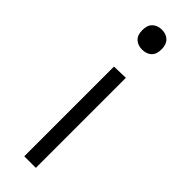

<svg xmlns="http://www.w3.org/2000/svg" viewBox="-250 -740 750 750"><g transform="rotate(45 125.5 -365.0)"><path d="M93.5 0Q93.5 -55.5 93.5 -107Q93.5 -158.5 93.5 -219.5V-269.5Q93.5 -312.5 93.5 -350Q93.5 -387.5 93.5 -423Q93.5 -458.5 93.5 -495.5L157.5 -497.5Q157.5 -460.5 157.5 -424.8Q157.5 -389 157.5 -351.2Q157.5 -313.5 157.5 -269.5V-219.5Q157.5 -158.5 157.5 -107Q157.5 -55.5 157.5 0ZM123.5 -620Q100.5 -620 85.8 -633.5Q71 -647 71 -675Q71 -702.5 85.8 -716.2Q100.5 -730 124.5 -730Q148.5 -730 163 -715.8Q177.5 -701.5 177.5 -675Q177.5 -647 163 -633.5Q148.5 -620 123.5 -620Z"/></g></svg>

Font: Commissioner Thin Light
Style: Regular
Weight: 300
Version: Version 1.000